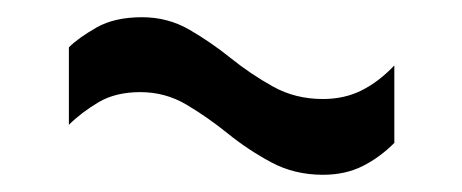

<svg xmlns="http://www.w3.org/2000/svg" viewBox="-20 -412 537 223"><path d="M438 -246Q421 -229 401 -219Q381 -209 355 -209Q322 -209 295 -223.5Q268 -238 244.5 -257Q221 -276 196.5 -290.5Q172 -305 143 -305Q114 -305 94 -293Q74 -281 60 -267V-357Q71 -368 92 -380Q113 -392 145 -392Q175 -392 200 -377.5Q225 -363 248 -344.5Q271 -326 297 -311.5Q323 -297 355 -297Q380 -297 400 -307Q420 -317 438 -336Z"/></svg>

Font: Georama Medium
Style: Regular
Weight: 500
Designer: Jean-Baptiste Levee
Foundry: Production Type
Version: Version 1.000